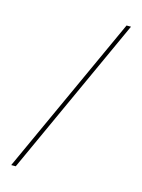

<svg xmlns="http://www.w3.org/2000/svg" viewBox="-136 -857 803 1085"><g transform="rotate(15 265.5 -315.0)"><path d="M40 150 465.5 -780.5H491.5L66.5 150Z"/></g></svg>

Font: Bodoni Moda 9pt Black
Style: Regular
Weight: 900
Designer: Owen Earl
Foundry: indestructible type
Version: Version 2.005